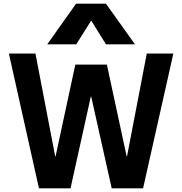

<svg xmlns="http://www.w3.org/2000/svg" viewBox="-20 -1020 987 1040"><path d="M191 0 28 -730H172L279 -173H281L388 -670H559L666 -173H668L775 -730H919L755 0H585L474 -497H472L362 0ZM236 -780 392 -1000H554L711 -780H554L475 -907H473L393 -780Z"/></svg>

Font: M PLUS 1
Style: Bold
Weight: 700
Designer: Coji Morishita
Foundry: UNDERFOREST DESIGN
Version: Version 1.001